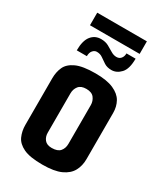

<svg xmlns="http://www.w3.org/2000/svg" viewBox="-183 -794 750 874"><g transform="rotate(30 192.5 -357.0)"><path d="M190 5Q124 5 90.5 -11Q57 -27 45 -54Q33 -81 33 -113V-358Q33 -391 45 -417.5Q57 -444 91.5 -460Q126 -476 193 -476Q253 -476 288 -460.5Q323 -445 337.5 -419Q352 -393 352 -360V-117Q352 -82 337 -54.5Q322 -27 287 -11Q252 5 190 5ZM189 -82Q220 -82 233 -97.5Q246 -113 246 -136V-340Q246 -361 233.5 -377.5Q221 -394 192 -394Q164 -394 151.5 -378Q139 -362 139 -340V-133Q139 -112 151 -97Q163 -82 189 -82ZM66 -524Q66 -575 85.5 -599.5Q105 -624 137 -624Q160 -624 176.5 -615Q193 -606 207.5 -597Q222 -588 237 -588Q252 -588 260.5 -598.5Q269 -609 269 -625H317Q317 -571 295.5 -548Q274 -525 247 -525Q224 -525 208.5 -535Q193 -545 180 -554.5Q167 -564 149 -564Q137 -564 128 -553.5Q119 -543 119 -524ZM61 -653V-719H322V-653Z"/></g></svg>

Font: Smooch Sans
Style: Bold
Weight: 700
Designer: Robert E. Leuschke
Foundry: Robert E. Leuschke
Version: Version 1.010